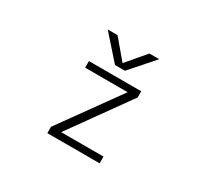

<svg xmlns="http://www.w3.org/2000/svg" viewBox="-149 -981 1298 1208"><g transform="rotate(30 500.0 -376.5)"><path d="M618.2 -753.9H689.5L539.1 -583H466.8L315.4 -753.9H386.7L502 -617.2ZM312.5 -522.5H692.4V-477.5L384.8 -47.9H692.4V1H312.5V-44.9L621.1 -474.6H312.5Z"/></g></svg>

Font: Gen Shin Gothic Monospace Light
Style: Regular
Weight: 300
Designer: [Source Han Sans]
Ryoko NISHIZUKA  (kana & ideographs); Paul D. Hunt (Latin, Greek & Cyrillic); Wenlong ZHANG  (bopomofo
Version: Version 1.002.20150607